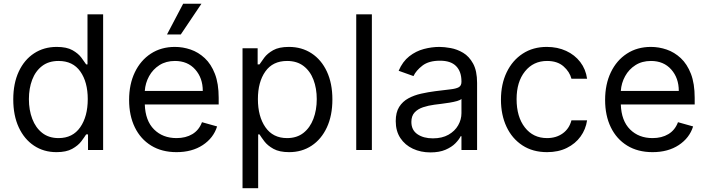

<svg xmlns="http://www.w3.org/2000/svg" viewBox="-20 -804 3794 1029"><path d="M532.7 0V-727.3H448.9V-458.8H441.8Q432.5 -473 416 -495.2Q399.5 -517.4 368.4 -535Q337.4 -552.6 284.1 -552.6Q215.2 -552.6 162.6 -518.1Q110.1 -483.7 80.6 -420.5Q51.1 -357.2 51.1 -271.3Q51.1 -184.7 80.6 -121.3Q110.1 -57.9 162.3 -23.3Q214.5 11.4 282.7 11.4Q335.2 11.4 366.8 -6.2Q398.4 -23.8 415.5 -46.3Q432.5 -68.9 441.8 -83.8H451.7V0ZM450.3 -272.7Q450.3 -180 410 -122Q369.7 -63.9 294 -63.9Q241.5 -63.9 206.1 -91.8Q170.8 -119.7 152.9 -167.1Q134.9 -214.5 134.9 -272.7Q134.9 -330.3 152.5 -376.6Q170.1 -422.9 205.4 -450.1Q240.8 -477.3 294 -477.3Q370.7 -477.3 410.5 -420.8Q450.3 -364.3 450.3 -272.7Z M926.1 11.4Q847.3 11.4 790.3 -23.6Q733.3 -58.6 702.6 -121.6Q671.9 -184.7 671.9 -268.5Q671.9 -352.3 702.6 -416.4Q733.3 -480.5 788.5 -516.5Q843.8 -552.6 917.6 -552.6Q960.2 -552.6 1001.8 -538.4Q1043.3 -524.1 1077.4 -492.4Q1111.5 -460.6 1131.7 -408.4Q1152 -356.2 1152 -279.8V-244.3H756Q758.9 -157 805.6 -110.4Q852.3 -63.9 926.1 -63.9Q975.5 -63.9 1011 -85.2Q1046.5 -106.5 1062.5 -149.1L1143.5 -126.4Q1124.3 -64.6 1066.8 -26.6Q1009.2 11.4 926.1 11.4ZM756 -316.8H1066.8Q1066.8 -386 1026.3 -431.6Q985.8 -477.3 917.6 -477.3Q869.7 -477.3 834.5 -454.9Q799.4 -432.5 779.1 -395.8Q758.9 -359 756 -316.8ZM875 -619.3 961.6 -784.1H1059.7L948.9 -619.3Z M1279.8 204.5V-545.5H1360.8V-458.8H1370.7Q1380 -473 1396.5 -495.2Q1413 -517.4 1444.1 -535Q1475.1 -552.6 1528.4 -552.6Q1597.3 -552.6 1649.9 -518.1Q1702.4 -483.7 1731.9 -420.5Q1761.4 -357.2 1761.4 -271.3Q1761.4 -184.7 1731.9 -121.3Q1702.4 -57.9 1650.2 -23.3Q1598 11.4 1529.8 11.4Q1477.3 11.4 1445.7 -6.2Q1414.1 -23.8 1397 -46.3Q1380 -68.9 1370.7 -83.8H1363.6V204.5ZM1362.2 -272.7Q1362.2 -180 1402.5 -122Q1442.8 -63.9 1518.5 -63.9Q1571 -63.9 1606.4 -91.8Q1641.7 -119.7 1659.6 -167.1Q1677.6 -214.5 1677.6 -272.7Q1677.6 -330.3 1660 -376.6Q1642.4 -422.9 1607.1 -450.1Q1571.7 -477.3 1518.5 -477.3Q1441.8 -477.3 1402 -420.8Q1362.2 -364.3 1362.2 -272.7Z M1973 -727.3V0H1889.2V-727.3Z M2286.9 12.8Q2235.1 12.8 2192.8 -6.9Q2150.6 -26.6 2125.7 -64.1Q2100.9 -101.6 2100.9 -154.8Q2100.9 -201.7 2119.3 -231Q2137.8 -260.3 2168.7 -277Q2199.6 -293.7 2237 -302Q2274.5 -310.4 2312.5 -315.3Q2362.2 -321.7 2393.3 -325.1Q2424.4 -328.5 2438.7 -336.6Q2453.1 -344.8 2453.1 -365.1V-367.9Q2453.1 -420.5 2424.5 -449.6Q2396 -478.7 2338.1 -478.7Q2278.1 -478.7 2244 -452.4Q2209.9 -426.1 2196 -396.3L2116.5 -424.7Q2137.8 -474.4 2173.5 -502.3Q2209.2 -530.2 2251.6 -541.4Q2294 -552.6 2335.2 -552.6Q2361.5 -552.6 2395.8 -546.3Q2430 -540.1 2462.2 -521Q2494.3 -501.8 2515.6 -463.1Q2536.9 -424.4 2536.9 -359.4V0H2453.1V-73.9H2448.9Q2440.3 -56.1 2420.5 -35.9Q2400.6 -15.6 2367.5 -1.4Q2334.5 12.8 2286.9 12.8ZM2299.7 -62.5Q2349.4 -62.5 2383.7 -82Q2418 -101.6 2435.5 -132.5Q2453.1 -163.4 2453.1 -197.4V-274.1Q2447.8 -267.8 2429.9 -262.6Q2411.9 -257.5 2388.7 -253.7Q2365.4 -250 2343.6 -247.3Q2321.7 -244.7 2308.2 -242.9Q2275.6 -238.6 2247.3 -229.2Q2219.1 -219.8 2201.9 -201.2Q2184.7 -182.5 2184.7 -150.6Q2184.7 -106.9 2217.2 -84.7Q2249.6 -62.5 2299.7 -62.5Z M2911.9 11.4Q2835.2 11.4 2779.8 -24.9Q2724.4 -61.1 2694.6 -124.6Q2664.8 -188.2 2664.8 -269.9Q2664.8 -353 2695.5 -416.7Q2726.2 -480.5 2781.4 -516.5Q2836.6 -552.6 2910.5 -552.6Q2968 -552.6 3014.2 -531.2Q3060.4 -509.9 3089.8 -471.6Q3119.3 -433.2 3126.4 -382.1H3042.6Q3033 -419.4 3000.2 -448.3Q2967.3 -477.3 2911.9 -477.3Q2838.4 -477.3 2793.5 -421.3Q2748.6 -365.4 2748.6 -272.7Q2748.6 -177.9 2793 -120.9Q2837.4 -63.9 2911.9 -63.9Q2960.9 -63.9 2995.9 -89.1Q3030.9 -114.3 3042.6 -159.1H3126.4Q3119.3 -110.8 3091.4 -72.3Q3063.6 -33.7 3017.9 -11.2Q2972.3 11.4 2911.9 11.4Z M3477.3 11.4Q3398.4 11.4 3341.4 -23.6Q3284.4 -58.6 3253.7 -121.6Q3223 -184.7 3223 -268.5Q3223 -352.3 3253.7 -416.4Q3284.4 -480.5 3339.7 -516.5Q3394.9 -552.6 3468.8 -552.6Q3511.4 -552.6 3552.9 -538.4Q3594.5 -524.1 3628.6 -492.4Q3662.6 -460.6 3682.9 -408.4Q3703.1 -356.2 3703.1 -279.8V-244.3H3307.2Q3310 -157 3356.7 -110.4Q3403.4 -63.9 3477.3 -63.9Q3526.6 -63.9 3562.1 -85.2Q3597.7 -106.5 3613.6 -149.1L3694.6 -126.4Q3675.4 -64.6 3617.9 -26.6Q3560.4 11.4 3477.3 11.4ZM3307.2 -316.8H3617.9Q3617.9 -386 3577.4 -431.6Q3536.9 -477.3 3468.8 -477.3Q3420.8 -477.3 3385.7 -454.9Q3350.5 -432.5 3330.3 -395.8Q3310 -359 3307.2 -316.8Z"/></svg>

Font: Inter UI
Style: Regular
Weight: 400
Designer: Rasmus Andersson
Foundry: rsms
Version: 3.2;8d6f07862